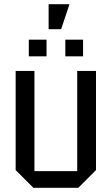

<svg xmlns="http://www.w3.org/2000/svg" viewBox="-20 -900 535 920"><path d="M440 -560V-85L355 0H140L55 -85V-560H145V-80H350V-560ZM118 -630V-710H203V-630ZM293 -630V-710H378V-630ZM213 -760V-880H313L273 -760Z"/></svg>

Font: Tektur SemiCondensed
Style: Regular
Weight: 400
Width: 4
Designer: Adam Jagosz
Foundry: Adam Jagosz
Version: Version 1.005;gftools[0.9.30]